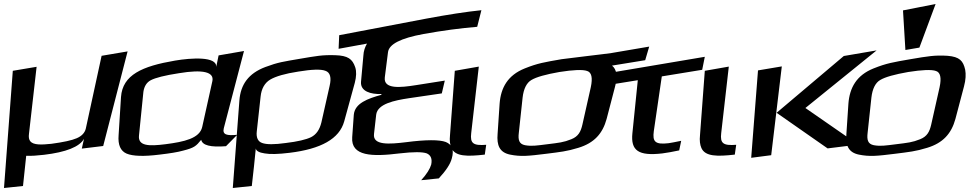

<svg xmlns="http://www.w3.org/2000/svg" viewBox="-70 -755 4870 960"><path d="M446 -25 568 -498 438 -476 359 -112C354 -91 339 -75 314 -64C289 -53 246 -44 187 -36C161 -33 139 -32 122 -33C83 -36 70 -52 75 -87L113 -421L-6 -401L-50 185L45 175L61 24C87 25 116 23 150 19C260 6 328 -21 350 -61L339 -12Z M1049 -114 1150 -500 1023 -478 1011 -420C1016 -474 887 -466 805 -452C641 -424 543 -381 535 -270L523 -79C519 -30 533 0 563 13C594 26 649 28 728 18C779 12 818 6 846 -2C901 -16 910 -24 936 -56C942 -28 983 -18 1060 -24L1116 -81C1064 -76 1041 -81 1049 -114ZM758 -34C673 -23 619 -25 625 -78L647 -296C651 -323 663 -343 684 -354C707 -366 753 -378 825 -389C945 -409 1001 -395 992 -350L941 -120C928 -63 851 -46 758 -34Z M1209 -13C1210 -1 1225 8 1253 12C1280 17 1321 16 1378 9C1535 -10 1627 -61 1651 -148L1704 -341C1712 -372 1713 -398 1706 -419C1692 -460 1670 -477 1606 -479C1541 -481 1512 -475 1429 -461C1348 -447 1321 -444 1257 -420C1172 -388 1133 -332 1127 -253L1094 185L1189 175L1200 76C1202 60 1207 4 1209 -13ZM1537 -143C1528 -106 1511 -82 1485 -69C1460 -57 1418 -47 1359 -40C1302 -32 1263 -32 1241 -40C1220 -47 1210 -67 1214 -99L1233 -272C1237 -312 1254 -341 1281 -357C1308 -373 1355 -387 1421 -397C1488 -408 1534 -410 1557 -401C1581 -393 1588 -367 1578 -325Z M1837 -285V-281C1769 -262 1704 -239 1699 -181L1691 -69C1684 27 1791 29 1928 12C1997 4 2042 4 2064 12C2084 21 2092 39 2086 68C2080 89 2064 115 2036 146L2124 137C2160 98 2182 65 2189 37C2201 -5 2191 -32 2159 -45C2127 -57 2060 -57 1960 -44C1878 -34 1793 -27 1800 -85L1811 -182C1818 -236 1902 -253 1975 -264L2139 -288L2154 -352L2008 -329C1932 -317 1847 -308 1854 -368L1870 -494C1875 -534 1933 -564 2048 -585C2142 -602 2231 -614 2316 -621L2337 -704C2260 -696 2169 -682 2062 -662L1626 -579L1623 -511L1765 -537C1755 -520 1748 -500 1747 -478L1735 -345C1732 -298 1784 -283 1837 -285Z M2286 -89 2324 -422 2204 -401 2180 -79C2177 -52 2180 -31 2187 -15C2206 28 2266 28 2354 18L2361 -31C2296 -26 2280 -38 2286 -89Z M2738 -459C2652 -444 2619 -439 2554 -413C2469 -379 2434 -317 2428 -236L2418 -86C2413 -28 2428 7 2480 18C2534 29 2572 25 2660 14C2731 5 2764 2 2822 -16C2901 -40 2943 -87 2963 -160L3005 -321C3019 -372 3014 -408 2990 -427L3156 -454L3176 -522L2988 -490C2965 -486 2763 -463 2738 -459ZM2842 -132C2834 -97 2822 -73 2787 -59C2748 -43 2724 -41 2668 -34C2612 -27 2589 -23 2555 -29C2525 -35 2520 -56 2524 -90L2543 -267C2548 -311 2563 -341 2587 -355C2612 -370 2659 -383 2727 -395C2797 -406 2844 -408 2866 -400C2888 -393 2894 -366 2884 -319Z M3199 -99 3239 -373 3441 -406 3454 -471 2956 -387 2952 -327 3119 -354 3092 -89C3083 -2 3122 26 3242 12C3265 9 3293 4 3326 -3L3336 -51C3308 -45 3286 -41 3273 -39C3205 -31 3192 -47 3199 -99Z M3536 -89 3574 -422 3454 -401 3430 -79C3427 -52 3430 -31 3437 -15C3456 28 3516 28 3604 18L3611 -31C3546 -26 3530 -38 3536 -89Z M4221 -32 3957 -215 4313 -503 4149 -475 3813 -191 4068 -13ZM3786 21 3839 -423 3720 -403 3686 34Z M4750 -323C4759 -356 4760 -384 4756 -406C4746 -451 4728 -471 4668 -476C4605 -480 4570 -474 4482 -459C4396 -444 4363 -439 4298 -413C4213 -379 4178 -317 4172 -236L4162 -86C4157 -28 4172 7 4224 18C4278 29 4316 25 4404 14C4475 5 4508 2 4566 -16C4645 -40 4687 -87 4707 -160ZM4586 -132C4578 -97 4566 -73 4531 -59C4492 -43 4468 -41 4412 -34C4356 -27 4333 -23 4299 -29C4269 -35 4264 -56 4268 -90L4287 -267C4292 -311 4307 -341 4331 -355C4356 -370 4403 -383 4471 -395C4541 -406 4588 -408 4610 -400C4632 -393 4638 -366 4628 -319ZM4527 -517 4608 -735 4445 -703 4457 -505Z"/></svg>

Font: Gamestation Warped
Style: Italic
Weight: 400
Designer: Jonas Hecksher
Foundry: Jonas Hecksher, Playtypeª, e-types AS
Version: Version 1.003